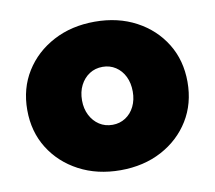

<svg xmlns="http://www.w3.org/2000/svg" viewBox="-66 -622 793 708"><g transform="rotate(-10 330.0 -268.0)"><path d="M331 10Q244 10 176 -26Q108 -62 69 -124.5Q30 -187 30 -268Q30 -349 69 -411.5Q108 -474 176 -510Q244 -546 331 -546Q418 -546 485.5 -510Q553 -474 591.5 -411.5Q630 -349 630 -268Q630 -187 591.5 -124.5Q553 -62 485.5 -26Q418 10 331 10ZM331 -160Q358 -160 379.5 -174Q401 -188 413 -212.5Q425 -237 425 -268Q425 -300 413 -324.5Q401 -349 379.5 -363Q358 -377 331 -377Q303 -377 281.5 -363Q260 -349 247.5 -324.5Q235 -300 235 -268Q235 -237 247.5 -212.5Q260 -188 281.5 -174Q303 -160 331 -160Z"/></g></svg>

Font: Lexend Deca Black
Style: Regular
Weight: 900
Designer: Bonnie Shaver-Troup, Thomas Jockin
Foundry: Lexend
Version: Version 1.007